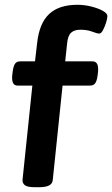

<svg xmlns="http://www.w3.org/2000/svg" viewBox="-20 -779 468 801"><path d="M125 2Q94 2 83.5 -6.5Q73 -15 74 -29L115 -422H53Q27 -422 31 -465L33 -481Q36 -504 43 -513.5Q50 -523 64 -523H126L135 -600Q144 -682 185 -720.5Q226 -759 303 -759Q333 -759 362 -751.5Q391 -744 409.5 -733.5Q428 -723 428 -712Q428 -702 422.5 -684.5Q417 -667 409.5 -653Q402 -639 394 -639Q385 -639 364.5 -647Q344 -655 315 -655Q290 -655 276.5 -642.5Q263 -630 260 -598L252 -523H366Q393 -523 389 -480L387 -463Q384 -441 377 -431.5Q370 -422 356 -422H241L200 -27Q197 2 144 2Z"/></svg>

Font: Asap Expanded Expanded SemiBold
Style: Italic
Weight: 600
Width: 7
Italic angle: -6°
Designer: Pablo Cosgaya
Foundry: Omnibus-Type
Version: Version 3.001; ttfautohint (v1.8.4.7-5d5b)